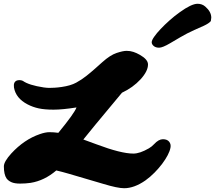

<svg xmlns="http://www.w3.org/2000/svg" viewBox="-35 -955 1133 1012"><path d="M912.6 -890.6Q974.1 -935.1 1006.3 -935.1Q1030.3 -935.1 1046.9 -920.4Q1078.6 -893.1 1078.6 -861.8Q1078.6 -856 1076.2 -843.8Q1066.9 -832 1038.6 -818.8L989.3 -796.9Q950.2 -779.3 915.5 -758.8L862.3 -727.5Q821.8 -703.6 803.7 -703.6Q785.6 -703.6 775.1 -712.6Q764.6 -721.7 764.6 -732.2Q764.6 -742.7 777.6 -761.2Q790.5 -779.8 811.5 -802Q832.5 -824.2 859.1 -847.9Q885.7 -871.6 912.6 -890.6ZM368.2 -388.7Q294.4 -377 247.3 -377Q200.2 -377 168.9 -383.8Q137.7 -390.6 110.4 -404.8Q48.3 -437 38.6 -494.1Q34.7 -523.9 54.7 -530.8Q60.5 -532.7 68.6 -532.7Q76.7 -532.7 85.4 -528.8Q117.2 -505.9 195.8 -494.1Q213.9 -491.7 224.6 -491.7Q235.4 -491.7 252.9 -492.7Q270.5 -493.7 290 -496.6Q337.4 -503.4 366.5 -519.3Q395.5 -535.2 419.4 -554.2Q443.4 -573.2 464.4 -591.8L504.9 -627.9Q545.9 -664.6 579.6 -675.8Q613.3 -687 632.3 -687Q651.4 -687 668.2 -681.4Q685.1 -675.8 702.1 -666Q745.1 -641.6 745.1 -615.2Q745.1 -580.1 706.1 -537.1Q665.5 -493.2 607.9 -466.3Q430.2 -253.4 404.3 -219.7L473.6 -194.3Q603 -145.5 668 -145.5Q702.1 -145.5 750 -173.3Q765.1 -182.1 777.3 -195.3Q801.3 -221.2 823.7 -221.2Q846.2 -221.2 856.7 -208Q867.2 -194.8 863.5 -176.3Q859.9 -157.7 848.6 -136.5Q837.4 -115.2 820.1 -92Q802.7 -68.8 780 -45.7Q757.3 -22.5 731.4 -3.9Q672.4 37.1 619.1 37.1Q585 37.1 509.3 14.2L328.1 -39.1Q293 -49.3 261.7 -56.6Q199.2 -2.9 126.5 8.8Q100.1 12.7 70.8 12.7Q41.5 12.7 24.9 5.1Q8.3 -2.4 -0.5 -14.6Q-14.6 -35.2 -14.6 -78.1Q-14.6 -103 24.4 -146Q92.3 -219.7 174.8 -248Q204.1 -258.3 225.8 -258.3Q247.6 -258.3 272.5 -254.9Q357.9 -358.9 368.2 -388.7ZM580.6 -455.1Q578.6 -452.6 579.6 -453.1Q580.6 -453.6 584 -456.1Z"/></svg>

Font: Sarina
Style: Regular
Weight: 400
Designer: James Grieshaber
Foundry: James Grieshaber
Version: Version 1.001